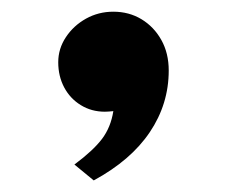

<svg xmlns="http://www.w3.org/2000/svg" viewBox="-20 -190 390 330"><path d="M107.9 92.8Q140.1 68.8 155.3 48.8Q170.4 28.8 174.8 1Q171.9 1.5 167.2 1.7Q162.6 2 160.2 2Q137.2 2 118.9 -9.3Q100.6 -20.5 90.3 -39.8Q80.1 -59.1 80.1 -83Q80.1 -106.4 93.3 -126.2Q106.4 -146 127.9 -158Q149.4 -169.9 174.8 -169.9Q201.7 -169.9 223.1 -157Q244.6 -144 257.3 -121.3Q270 -98.6 270 -68.8Q270 -11.2 237.5 37.1Q205.1 85.4 141.1 120.1Z"/></svg>

Font: BIZ UDPMincho
Style: Bold
Weight: 700
Designer: TypeBank Co., Ltd.
Foundry: Morisawa Inc.
Version: Version 1.06